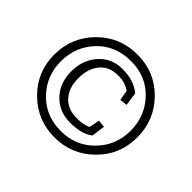

<svg xmlns="http://www.w3.org/2000/svg" viewBox="-126 -699 877 877"><g transform="rotate(45 312.0 -261.0)"><path d="M580 -260Q580 -148 501.5 -70.5Q423 7 312 7Q201 7 122.5 -70.5Q44 -148 44 -260Q44 -372 122 -450.5Q200 -529 313 -529Q426 -529 503 -450.5Q580 -372 580 -260ZM537 -260Q537 -354 474.5 -420.5Q412 -487 313 -487Q213 -487 150 -420.5Q87 -354 87 -260Q87 -166 150.5 -100Q214 -34 312 -34Q408 -34 472.5 -100Q537 -166 537 -260ZM429 -122Q389 -91 316 -91Q244 -91 198.5 -138.5Q153 -186 153 -261Q153 -334 197 -384Q241 -434 311 -434Q353 -434 382 -423.5Q411 -413 431 -396L440 -331L404 -327L395 -377Q378 -388 361 -393.5Q344 -399 316 -399Q261 -399 229.5 -361.5Q198 -324 198 -262Q198 -200 230.5 -163.5Q263 -127 322 -127Q366 -127 392 -140L402 -191L438 -187Z"/></g></svg>

Font: Zilla Slab
Style: Regular
Weight: 400
Designer: Typotheque.com
Foundry: Typotheque type foundry
Version: Version 1.1; 2017; ttfautohint (v1.6)